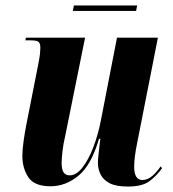

<svg xmlns="http://www.w3.org/2000/svg" viewBox="-20 -674 634 704"><path d="M449 10Q405 10 381.5 -2.5Q358 -15 348.5 -35Q339 -55 339 -76Q339 -87 341 -105.5Q343 -124 345 -141Q347 -158 348 -165H343Q315 -69 268 -30Q221 9 165 9Q106 9 84 -24Q62 -57 62 -102Q62 -125 66.5 -156.5Q71 -188 76 -214L120 -437Q125 -462 126.5 -476Q128 -490 128 -498Q128 -513 122.5 -519.5Q117 -526 93 -526H73L75 -536H292L219 -175Q212 -146 209 -118.5Q206 -91 206 -77Q206 -52 213.5 -41.5Q221 -31 235 -31Q260 -31 282.5 -60Q305 -89 322.5 -135Q340 -181 350 -233L409 -536H559L482 -145Q472 -95 472 -63Q472 -14 502 -14Q521 -14 538 -28.5Q555 -43 569 -64L574 -57Q553 -28 527 -9Q501 10 449 10ZM247 -634 251 -654H483L479 -634Z"/></svg>

Font: Noto Serif Display ExtraCondensed ExtraBold
Style: Italic
Weight: 800
Width: 2
Italic angle: -12°
Designer: Monotype Design Team
Foundry: Monotype Imaging Inc.
Version: Version 2.009